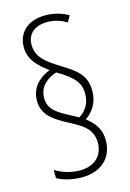

<svg xmlns="http://www.w3.org/2000/svg" viewBox="-111 -909 561 828"><g transform="rotate(-15 169.0 -495.0)"><path d="M47 -507C47 -449 82 -421 134 -391C200 -355 254 -334 254 -264C254 -207 216 -168 149 -168C109 -168 65 -182 40 -200V-163C65 -148 108 -137 149 -137C238 -137 290 -189 290 -265C290 -313 269 -344 230 -374C263 -398 289 -432 289 -487C289 -557 248 -586 181 -627C125 -662 87 -691 87 -745C87 -796 124 -823 177 -823C213 -823 243 -811 263 -798L279 -826C252 -842 217 -853 177 -853C96 -853 52 -807 52 -744C52 -688 88 -654 134 -620C88 -602 47 -566 47 -507ZM80 -509C80 -563 120 -590 159 -603C230 -561 256 -532 256 -482C256 -433 229 -404 205 -390L153 -418C107 -443 80 -465 80 -509Z"/></g></svg>

Font: Noto Sans Kannada UI ExtraCondensed ExtraLight
Style: Regular
Weight: 200
Width: 2
Designer: Jelle Bosma - Monotype Design Team
Foundry: Monotype Imaging Inc.
Version: Version 2.005